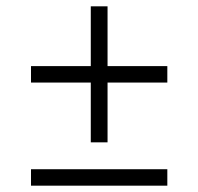

<svg xmlns="http://www.w3.org/2000/svg" viewBox="-20 -585 627 607"><path d="M78 -376H509V-324H78ZM267 -565H320V-135H267ZM78 -50H509V2H78Z"/></svg>

Font: Pathway Extreme 8pt Thin 12pt ExtraLight
Style: Regular
Weight: 250
Version: Version 1.001;gftools[0.9.26]